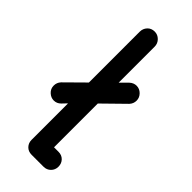

<svg xmlns="http://www.w3.org/2000/svg" viewBox="-250 -813 853 853"><g transform="rotate(45 176.0 -387.0)"><path d="M159 0Q138 0 125 -13.5Q112 -27 112 -47V-276L91 -254Q77 -240 58 -240Q40 -240 25.5 -253.5Q11 -267 11 -287Q11 -306 24 -320L112 -407V-726Q112 -746 125 -760Q138 -774 159 -774Q178 -774 192 -760Q206 -746 206 -726V-500L239 -533Q254 -547 272 -547Q291 -547 305 -533Q319 -519 319 -500Q319 -481 306 -467L206 -369V-94H234Q255 -94 268 -80.5Q281 -67 281 -47Q281 -27 267.5 -13.5Q254 0 234 0Z"/></g></svg>

Font: Comfortaa SemiBold
Style: Regular
Weight: 600
Designer: Johan Aakerlund
Foundry: Johan Aakerlund
Version: Version 3.104; ttfautohint (v1.8.1.43-b0c9)